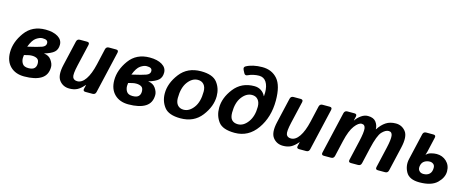

<svg xmlns="http://www.w3.org/2000/svg" viewBox="-38 -1366 4895 2011"><g transform="rotate(15 2409.5 -360.0)"><path d="M28.3 -197.3Q28.3 -308.6 106 -415.5Q183.6 -522.5 328.1 -522.5Q411.1 -522.5 461.9 -491.7Q512.7 -460.9 512.7 -407.2Q512.7 -355.5 481 -327.1Q449.2 -298.8 376 -277.3V-276.4Q429.7 -270.5 456.5 -231.4Q483.4 -192.4 483.4 -158.2Q483.4 -71.3 418.9 -30.8Q354.5 9.8 235.4 9.8Q140.6 9.8 84.5 -45.4Q28.3 -100.6 28.3 -197.3ZM173.3 -173.8Q173.3 -138.7 191.2 -112.3Q209 -85.9 255.9 -85.9Q299.8 -85.9 319.3 -104.5Q338.9 -123 338.9 -156.2Q338.9 -194.3 317.4 -208Q295.9 -221.7 259.8 -221.7Q238.3 -221.7 217.8 -216.3Q197.3 -210.9 176.3 -206.1Q173.3 -187.5 173.3 -173.8ZM186.5 -299.8Q298.8 -325.2 338.9 -340.3Q378.9 -355.5 378.9 -387.7Q378.9 -408.2 364.7 -417.5Q350.6 -426.8 319.3 -426.8Q290 -426.8 252.9 -401.9Q215.8 -377 186.5 -299.8Z M603 -212.9 665.5 -483.4Q672.4 -512.7 701.2 -512.7H779.3Q808.6 -512.7 802.2 -483.4L747.6 -248Q723.6 -144.5 735.6 -115.2Q747.6 -85.9 786.6 -85.9Q835.9 -85.9 875.7 -144Q915.5 -202.1 940.4 -310.1L980 -483.4Q986.8 -512.7 1015.6 -512.7H1093.8Q1123 -512.7 1116.7 -483.4L1011.7 -29.3Q1004.9 0 975.6 0H898.4Q868.7 0 876 -29.3L886.2 -71.8H884.3Q845.2 -25.9 809.8 -8.1Q774.4 9.8 725.6 9.8Q656.2 9.8 616 -42.5Q575.7 -94.7 603 -212.9Z M1158.2 -197.3Q1158.2 -308.6 1235.8 -415.5Q1313.5 -522.5 1458 -522.5Q1541 -522.5 1591.8 -491.7Q1642.6 -460.9 1642.6 -407.2Q1642.6 -355.5 1610.8 -327.1Q1579.1 -298.8 1505.9 -277.3V-276.4Q1559.6 -270.5 1586.4 -231.4Q1613.3 -192.4 1613.3 -158.2Q1613.3 -71.3 1548.8 -30.8Q1484.4 9.8 1365.2 9.8Q1270.5 9.8 1214.4 -45.4Q1158.2 -100.6 1158.2 -197.3ZM1303.2 -173.8Q1303.2 -138.7 1321 -112.3Q1338.9 -85.9 1385.7 -85.9Q1429.7 -85.9 1449.2 -104.5Q1468.8 -123 1468.8 -156.2Q1468.8 -194.3 1447.3 -208Q1425.8 -221.7 1389.6 -221.7Q1368.2 -221.7 1347.7 -216.3Q1327.1 -210.9 1306.2 -206.1Q1303.2 -187.5 1303.2 -173.8ZM1316.4 -299.8Q1428.7 -325.2 1468.8 -340.3Q1508.8 -355.5 1508.8 -387.7Q1508.8 -408.2 1494.6 -417.5Q1480.5 -426.8 1449.2 -426.8Q1419.9 -426.8 1382.8 -401.9Q1345.7 -377 1316.4 -299.8Z M1705.1 -201.2Q1705.1 -311 1786.1 -416.7Q1867.2 -522.5 2013.7 -522.5Q2140.6 -522.5 2189.5 -459.7Q2238.3 -397 2238.3 -311.5Q2238.3 -201.7 2157.2 -95.9Q2076.2 9.8 1929.7 9.8Q1802.7 9.8 1753.9 -53Q1705.1 -115.7 1705.1 -201.2ZM1849.6 -189Q1849.6 -140.1 1873.3 -113Q1897 -85.9 1938.5 -85.9Q1999.5 -85.9 2046.6 -148.7Q2093.8 -211.4 2093.8 -323.7Q2093.8 -372.6 2070.1 -399.7Q2046.4 -426.8 2004.9 -426.8Q1943.8 -426.8 1896.7 -364Q1849.6 -301.3 1849.6 -189Z M2293.9 -201.2Q2293.9 -310.5 2374.3 -413.6Q2454.6 -516.6 2592.8 -516.6Q2634.8 -516.6 2666.3 -496.3Q2697.8 -476.1 2714.4 -440.9H2716.3Q2718.3 -457.5 2718.3 -480.5Q2718.3 -550.8 2691.2 -592.8Q2664.1 -634.8 2612.8 -634.8Q2583.5 -634.8 2552 -627.9Q2520.5 -621.1 2496.1 -608.9Q2468.3 -594.7 2455.1 -620.6L2440.4 -648.9Q2425.3 -678.2 2447.8 -691.4Q2481 -710.4 2526.1 -720.5Q2571.3 -730.5 2622.1 -730.5Q2725.6 -730.5 2787.1 -660.4Q2848.6 -590.3 2848.6 -427.7Q2848.6 -247.6 2757.8 -118.9Q2667 9.8 2518.6 9.8Q2387.2 9.8 2340.6 -53Q2293.9 -115.7 2293.9 -201.2ZM2438.5 -189Q2438.5 -133.3 2462.2 -109.6Q2485.8 -85.9 2527.3 -85.9Q2588.4 -85.9 2635.5 -149.9Q2682.6 -213.9 2682.6 -315.9Q2682.6 -364.7 2658.9 -392.8Q2635.3 -420.9 2593.8 -420.9Q2532.7 -420.9 2485.6 -359.1Q2438.5 -297.4 2438.5 -189Z M2919.4 -212.9 2981.9 -483.4Q2988.8 -512.7 3017.6 -512.7H3095.7Q3125 -512.7 3118.7 -483.4L3064 -248Q3040 -144.5 3052 -115.2Q3064 -85.9 3103 -85.9Q3152.3 -85.9 3192.1 -144Q3231.9 -202.1 3256.8 -310.1L3296.4 -483.4Q3303.2 -512.7 3332 -512.7H3410.2Q3439.5 -512.7 3433.1 -483.4L3328.1 -29.3Q3321.3 0 3292 0H3214.8Q3185.1 0 3192.4 -29.3L3202.6 -71.8H3200.7Q3161.6 -25.9 3126.2 -8.1Q3090.8 9.8 3042 9.8Q2972.7 9.8 2932.4 -42.5Q2892.1 -94.7 2919.4 -212.9Z M3483.4 0Q3454.1 0 3460.9 -29.3L3565.9 -483.4Q3572.8 -512.7 3601.6 -512.7H3678.7Q3708 -512.7 3701.7 -483.4L3691.4 -439.5H3693.4Q3715.8 -473.1 3751 -497.8Q3786.1 -522.5 3823.2 -522.5Q3884.3 -522.5 3910.9 -487.5Q3937.5 -452.6 3937.5 -409.7H3939.5Q3975.1 -464.4 4019 -493.4Q4063 -522.5 4126 -522.5Q4191.9 -522.5 4232.9 -470.7Q4273.9 -418.9 4244.6 -293L4183.6 -29.3Q4176.8 0 4147.5 0H4069.3Q4040 0 4046.9 -29.3L4098.6 -253.9Q4119.6 -345.7 4114.7 -386.2Q4109.9 -426.8 4073.2 -426.8Q4039.1 -426.8 4001.5 -387Q3963.9 -347.2 3930.2 -201.2L3890.6 -29.3Q3883.8 0 3854.5 0H3776.4Q3747.1 0 3753.9 -29.3L3803.2 -244.1Q3826.2 -344.2 3821.5 -385.5Q3816.9 -426.8 3780.3 -426.8Q3746.6 -426.8 3705.6 -373Q3664.6 -319.3 3637.2 -201.2L3597.7 -29.3Q3590.8 0 3561.5 0Z M4354.5 -197.8 4420.4 -483.4Q4427.2 -512.7 4456.1 -512.7H4534.2Q4564 -512.7 4557.1 -483.4L4521 -325.7Q4515.6 -302.7 4509.8 -286.6H4512.2Q4528.3 -306.6 4561.3 -315.4Q4594.2 -324.2 4621.6 -324.2Q4684.6 -324.2 4728.5 -283.2Q4772.5 -242.2 4772.5 -175.3Q4772.5 -108.4 4711.9 -49.3Q4651.4 9.8 4521 9.8Q4411.1 9.8 4374.3 -56.6Q4337.4 -123 4354.5 -197.8ZM4482.9 -164.1Q4474.1 -127 4491.5 -106.4Q4508.8 -85.9 4538.6 -85.9Q4580.6 -85.9 4604.2 -108.4Q4627.9 -130.9 4627.9 -174.8Q4627.9 -202.6 4611.1 -215.6Q4594.2 -228.5 4573.7 -228.5Q4542 -228.5 4516.4 -212.9Q4490.7 -197.3 4482.9 -164.1Z"/></g></svg>

Font: Istok
Style: Bold Italic
Weight: 700
Italic angle: -13°
Designer: Andrey V. Panov
Foundry: Andrey V. Panov
Version: Version 1.0.3